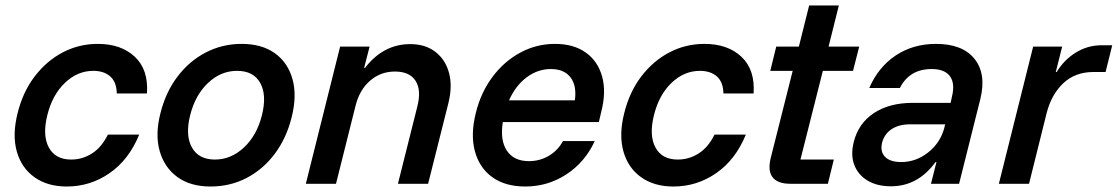

<svg xmlns="http://www.w3.org/2000/svg" viewBox="-20 -670 4075 700"><path d="M223.3 10Q153.3 10 105.8 -23.8Q58.3 -57.5 41.2 -117.9Q24.2 -178.3 44.2 -257.5Q63.3 -335 106.7 -391.7Q150 -448.3 209.2 -479.2Q268.3 -510 336.7 -510Q421.7 -510 471.7 -462.9Q521.7 -415.8 515.8 -329.2H405.8Q405 -370.8 382.1 -391.2Q359.2 -411.7 320 -411.7Q262.5 -411.7 216.7 -367.9Q170.8 -324.2 152.5 -250Q134.2 -176.7 157.9 -132.5Q181.7 -88.3 239.2 -88.3Q280.8 -88.3 315.8 -110.8Q350.8 -133.3 373.3 -179.2H487.5Q450 -87.5 379.6 -38.8Q309.2 10 223.3 10Z M747.5 10Q674.2 10 626.7 -24.6Q579.2 -59.2 562.1 -119.6Q545 -180 565 -257.5Q584.2 -334.2 627.1 -390.8Q670 -447.5 730.4 -478.8Q790.8 -510 860.8 -510Q934.2 -510 981.7 -476.2Q1029.2 -442.5 1046.2 -382.1Q1063.3 -321.7 1043.3 -242.5Q1024.2 -165.8 981.7 -109.2Q939.2 -52.5 879.2 -21.2Q819.2 10 747.5 10ZM763.3 -88.3Q822.5 -88.3 869.6 -132.5Q916.7 -176.7 935 -250Q953.3 -323.3 928.8 -367.5Q904.2 -411.7 844.2 -411.7Q785 -411.7 738.3 -367.5Q691.7 -323.3 673.3 -250Q655 -176.7 679.6 -132.5Q704.2 -88.3 763.3 -88.3Z M1095 0 1220 -500H1327.5L1307.5 -422.5H1310.8Q1377.5 -509.2 1475.8 -509.2Q1530.8 -509.2 1567.5 -480.8Q1604.2 -452.5 1617.1 -404.2Q1630 -355.8 1615 -295L1540.8 0H1430.8L1501.7 -282.5Q1516.7 -341.7 1495 -375.4Q1473.3 -409.2 1420 -409.2Q1367.5 -409.2 1328.8 -375.4Q1290 -341.7 1275.8 -282.5L1205 0Z M1895 10Q1821.7 10 1774.6 -24.2Q1727.5 -58.3 1711.2 -119.2Q1695 -180 1715 -259.2Q1733.3 -333.3 1775.8 -390Q1818.3 -446.7 1877.1 -478.3Q1935.8 -510 2003.3 -510Q2071.7 -510 2115.8 -478.3Q2160 -446.7 2175.4 -390.4Q2190.8 -334.2 2171.7 -260.8L2163.3 -225H1813.3Q1802.5 -159.2 1827.9 -120.8Q1853.3 -82.5 1908.3 -82.5Q1948.3 -82.5 1981.2 -102.1Q2014.2 -121.7 2032.5 -155.8H2148.3Q2113.3 -79.2 2045.4 -34.6Q1977.5 10 1895 10ZM1835.8 -304.2H2075.8Q2083.3 -357.5 2060 -387.9Q2036.7 -418.3 1988.3 -418.3Q1940.8 -418.3 1900.4 -388.3Q1860 -358.3 1835.8 -304.2Z M2435 10Q2365 10 2317.5 -23.8Q2270 -57.5 2252.9 -117.9Q2235.8 -178.3 2255.8 -257.5Q2275 -335 2318.3 -391.7Q2361.7 -448.3 2420.8 -479.2Q2480 -510 2548.3 -510Q2633.3 -510 2683.3 -462.9Q2733.3 -415.8 2727.5 -329.2H2617.5Q2616.7 -370.8 2593.8 -391.2Q2570.8 -411.7 2531.7 -411.7Q2474.2 -411.7 2428.3 -367.9Q2382.5 -324.2 2364.2 -250Q2345.8 -176.7 2369.6 -132.5Q2393.3 -88.3 2450.8 -88.3Q2492.5 -88.3 2527.5 -110.8Q2562.5 -133.3 2585 -179.2H2699.2Q2661.7 -87.5 2591.2 -38.8Q2520.8 10 2435 10Z M2860.8 0Q2815.8 0 2797.1 -23.3Q2778.3 -46.7 2790 -94.2L2870 -411.7H2788.3L2810 -500H2892.5L2930 -650H3038.3L3000.8 -500H3112.5L3090 -411.7H2980L2898.3 -88.3H3020L2998.3 0Z M3228.3 9.2Q3177.5 9.2 3142.9 -11.7Q3108.3 -32.5 3094.6 -68.8Q3080.8 -105 3092.5 -151.7Q3109.2 -220 3165.8 -257.5Q3222.5 -295 3307.5 -295H3445.8L3450.8 -318.3Q3462.5 -365.8 3443.3 -392.1Q3424.2 -418.3 3376.7 -418.3Q3295.8 -418.3 3260.8 -349.2H3149.2Q3182.5 -425.8 3245.8 -467.9Q3309.2 -510 3392.5 -510Q3489.2 -510 3532.9 -455.4Q3576.7 -400.8 3554.2 -309.2L3476.7 0H3374.2L3394.2 -79.2H3390.8Q3326.7 9.2 3228.3 9.2ZM3265.8 -79.2Q3319.2 -79.2 3363.3 -113.8Q3407.5 -148.3 3422.5 -202.5L3425.8 -216.7H3297.5Q3257.5 -216.7 3230.8 -199.2Q3204.2 -181.7 3195.8 -149.2Q3188.3 -116.7 3207.1 -97.9Q3225.8 -79.2 3265.8 -79.2Z M3621.7 0 3746.7 -500H3852.5L3829.2 -407.5H3832.5Q3859.2 -451.7 3902.1 -478.3Q3945 -505 3996.7 -505H4035L4010.8 -407.5H3966.7Q3900 -407.5 3856.7 -366.7Q3813.3 -325.8 3795.8 -257.5L3731.7 0Z"/></svg>

Font: Funnel Sans Medium
Style: Italic
Weight: 500
Italic angle: -14.036°
Version: Version 1.000; Beta; Release 5; Build 24; ttfautohint (v1.8.